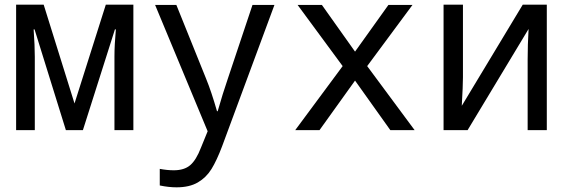

<svg xmlns="http://www.w3.org/2000/svg" viewBox="-20 -557 2440 822"><path d="M49 -537H167L299 -114L433 -537H551V0H470V-315Q470 -364 476 -431H472L335 0H262L128 -431H124Q129 -361 129 -314V0H49Z M664 237V166Q696 172 724 172Q769 172 794.5 150Q820 128 840 76L869 5L644 -536H735L862 -221Q885 -165 909 -81H912Q933 -155 956 -222L1061 -536H1155L931 69Q908 130 885.5 166.5Q863 203 827 224Q791 245 736 245Q702 245 664 237Z M1447 -274 1254 -536H1358L1500 -336L1643 -536H1746L1552 -274L1755 0H1651L1500 -212L1348 0H1244Z M1879 -537H1962V-226Q1962 -192 1957 -104L2218 -537H2321V0H2239V-302Q2239 -365 2243 -433L1982 0H1879Z"/></svg>

Font: Noto Sans Mono UI
Style: Regular
Weight: 400
Monospace: yes
Designer: Monotype Design team
Foundry: Monotype Imaging Inc.
Version: Version 1.000